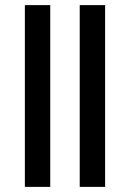

<svg xmlns="http://www.w3.org/2000/svg" viewBox="-20 -729 508 749"><path d="M77 0V-709H176V0ZM291 0V-709H390V0Z"/></svg>

Font: Source Sans 3 Medium
Style: Regular
Weight: 500
Designer: Paul D. Hunt
Foundry: Adobe
Version: Version 3.052;hotconv 1.1.0;makeotfexe 2.6.0